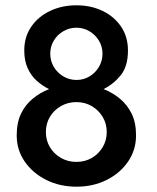

<svg xmlns="http://www.w3.org/2000/svg" viewBox="-20 -692 592 724"><path d="M268.5 12Q205.5 12 154.5 -13.5Q103.5 -39 73.2 -82.8Q43 -126.5 43 -181.5Q43 -230 59.5 -263.8Q76 -297.5 103.8 -320.2Q131.5 -343 165 -356Q140.5 -368 119.2 -386.8Q98 -405.5 84.8 -433.8Q71.5 -462 71.5 -502Q71.5 -553 97.8 -591.2Q124 -629.5 168.8 -650.8Q213.5 -672 268 -672Q323 -672 367 -650.8Q411 -629.5 436.8 -591.2Q462.5 -553 462.5 -502Q462.5 -442 435.5 -408.5Q408.5 -375 370.5 -356Q404 -343 431.8 -320.2Q459.5 -297.5 476.2 -263.8Q493 -230 493 -181.5Q493 -126.5 463 -82.8Q433 -39 382.2 -13.5Q331.5 12 268.5 12ZM268 -81.5Q300 -81.5 325.8 -96.2Q351.5 -111 367 -136.8Q382.5 -162.5 382.5 -194Q382.5 -226 367 -251.5Q351.5 -277 325.8 -292Q300 -307 268 -307Q236 -307 209.8 -292Q183.5 -277 168.2 -251.5Q153 -226 153 -194Q153 -162.5 168.2 -137Q183.5 -111.5 209.8 -96.5Q236 -81.5 268 -81.5ZM268.5 -390.5Q295.5 -390.5 317.8 -404Q340 -417.5 353.2 -440Q366.5 -462.5 366.5 -489.5Q366.5 -516.5 353 -538.8Q339.5 -561 317.2 -574.2Q295 -587.5 268 -587.5Q241.5 -587.5 218.8 -574.2Q196 -561 182.8 -538.8Q169.5 -516.5 169.5 -489.5Q169.5 -462.5 182.8 -440Q196 -417.5 218.8 -404Q241.5 -390.5 268.5 -390.5Z"/></svg>

Font: League Spartan Thin Medium
Style: Regular
Weight: 500
Version: Version 2.002